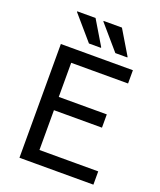

<svg xmlns="http://www.w3.org/2000/svg" viewBox="-167 -1039 950 1142"><g transform="rotate(20 308.0 -468.0)"><path d="M96 0V-720H192V0ZM152 0V-84H564V0ZM152 -336V-420H496V-336ZM152 -636V-720H552V-636ZM252 -780 121 -932V-936H237L328 -784V-780ZM419 -780 288 -932V-936H404L495 -784V-780Z"/></g></svg>

Font: Kufam
Style: Regular
Weight: 400
Designer: Wael Morcos, Artur Schmal
Foundry: Original Type
Version: Version 1.301; ttfautohint (v1.8.3)